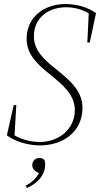

<svg xmlns="http://www.w3.org/2000/svg" viewBox="-20 -707 496 952"><path d="M14 -36C55 -5 120 14 178 14C292 14 389 -53 389 -173C389 -261 318 -315 252 -369C197 -412 148 -459 148 -526C148 -626 228 -671 308 -671C346 -671 386 -661 420 -641L413 -496H425L456 -642C413 -673 357 -687 305 -687C199 -687 112 -623 112 -514C112 -436 169 -385 228 -338C289 -288 351 -239 351 -161C351 -68 273 -3 178 -3C135 -3 89 -14 52 -36L61 -186H48ZM204 108C204 101 203 94 201 87C194 80 186 76 176 76C156 76 140 90 140 112C140 129 152 143 173 151C161 175 139 197 107 214L114 225C155 207 204 169 204 108Z"/></svg>

Font: Source Serif 4 Display Light
Style: Italic
Weight: 300
Italic angle: -12°
Designer: Frank Grießhammer
Foundry: Adobe Systems Incorporated
Version: Version 4.004;hotconv 1.0.117;makeotfexe 2.5.65602